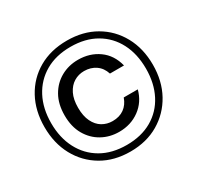

<svg xmlns="http://www.w3.org/2000/svg" viewBox="-152 -883 1095 1065"><g transform="rotate(-30 395.5 -350.0)"><path d="M396 5Q292 5 214 -41Q136 -87 92.5 -167Q49 -247 49 -351Q49 -455 92.5 -535Q136 -615 214 -660Q292 -705 396 -705Q499 -705 577 -660Q655 -615 699 -535Q743 -455 743 -351Q743 -247 699 -167Q655 -87 577 -41Q499 5 396 5ZM396 -121Q336 -121 286.5 -148.5Q237 -176 207.5 -227.5Q178 -279 178 -351Q178 -424 207.5 -475.5Q237 -527 286.5 -554.5Q336 -582 396 -582Q471 -582 527 -542Q583 -502 602 -427H512Q499 -468 467.5 -489.5Q436 -511 394 -511Q358 -511 328.5 -493Q299 -475 281.5 -439.5Q264 -404 264 -351Q264 -298 281.5 -262Q299 -226 328.5 -208.5Q358 -191 394 -191Q438 -191 468 -212.5Q498 -234 512 -274H602Q583 -203 527 -162Q471 -121 396 -121ZM396 -37Q490 -37 558 -76.5Q626 -116 662.5 -187Q699 -258 699 -351Q699 -445 662.5 -515.5Q626 -586 558 -625.5Q490 -665 396 -665Q302 -665 234 -625.5Q166 -586 129 -515.5Q92 -445 92 -351Q92 -258 129 -187Q166 -116 234 -76.5Q302 -37 396 -37Z"/></g></svg>

Font: DM Sans 9pt Medium
Style: Regular
Weight: 500
Version: Version 4.004;gftools[0.9.30]